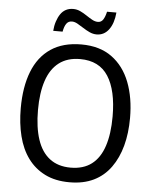

<svg xmlns="http://www.w3.org/2000/svg" viewBox="-60 -960 817 1020"><g transform="rotate(5 348.0 -450.0)"><path d="M640 -358Q640 -277 622 -210Q604 -143 568 -93Q532 -43 477.5 -16.5Q423 10 349 10Q273 10 218 -17.5Q163 -45 127 -94Q91 -143 74 -211Q57 -279 57 -359Q57 -473 89 -555Q121 -637 186 -681Q251 -725 349 -725Q447 -725 511.5 -678Q576 -631 608 -548.5Q640 -466 640 -358ZM149 -358Q149 -266 170.5 -201Q192 -136 236.5 -102Q281 -68 348 -68Q416 -68 460 -101.5Q504 -135 525.5 -200Q547 -265 547 -358Q547 -497 499 -572Q451 -647 349 -647Q281 -647 236.5 -613Q192 -579 170.5 -514.5Q149 -450 149 -358ZM519 -910Q514 -852 489 -818.5Q464 -785 424 -785Q405 -785 386.5 -793.5Q368 -802 350.5 -813.5Q333 -825 317.5 -833.5Q302 -842 288 -842Q269 -842 258.5 -827Q248 -812 243 -784H193Q195 -811 202.5 -834Q210 -857 221.5 -874Q233 -891 250 -900Q267 -909 289 -909Q309 -909 327 -900.5Q345 -892 362 -880.5Q379 -869 394.5 -860.5Q410 -852 425 -852Q443 -852 453 -867.5Q463 -883 469 -910Z"/></g></svg>

Font: Noto Sans Thai SemiCondensed
Style: Regular
Weight: 400
Width: 4
Designer: Monotype Design Team
Foundry: Monotype Imaging Inc.
Version: Version 2.001